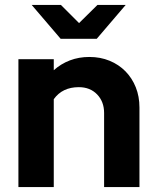

<svg xmlns="http://www.w3.org/2000/svg" viewBox="-20 -762 639 782"><path d="M55 0ZM55 0V-521H199V-476Q228 -502 264.5 -516Q301 -530 344 -530Q389 -530 426.5 -514.5Q464 -499 491 -471.5Q518 -444 533 -406.5Q548 -369 548 -324V0H404V-302Q404 -348 375.5 -377.5Q347 -407 301 -407Q234 -407 199 -358V0ZM228 -742 302 -668 377 -742H492L374 -604H227L109 -742Z"/></svg>

Font: Rosa Sans
Style: Bold
Weight: 700
Designer: Pentagram / MCKL
Foundry: Pentagram / MCKL
Version: Version 1.005;September 16, 2019;FontCreator 11.5.0.2425 64-